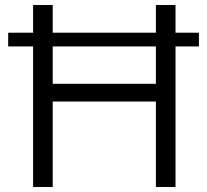

<svg xmlns="http://www.w3.org/2000/svg" viewBox="-20 -743 823 763"><path d="M770.5 -613V-558.5H12.5V-613ZM599.5 -339.5H189.5V0H111.5V-723H189.5V-410H599.5V-723H677.5V0H599.5Z"/></svg>

Font: Public Sans Light
Style: Regular
Weight: 300
Designer: The Public Sans Project Authors: Dan O. Williams and USWDS (Libre Franklin designed by Pablo Impallari and Rodrigo Fuenz
Version: Version 1.007